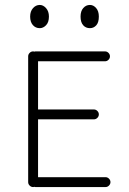

<svg xmlns="http://www.w3.org/2000/svg" viewBox="-20 -748 521 777"><path d="M407 9H123Q120 9 118 8Q117 9 114 9Q106 9 100 3Q94 -3 94 -11V-520Q94 -528 100 -534Q106 -540 114 -540Q117 -540 118 -539Q120 -540 123 -540H405Q413 -540 419 -534Q425 -528 425 -520Q425 -512 419 -506Q413 -500 405 -500H134V-305H360Q368 -305 374 -299Q380 -293 380 -285Q380 -277 374 -271Q368 -265 360 -265H134V-31H407Q415 -31 421 -25Q427 -19 427 -11Q427 -3 421 3Q415 9 407 9ZM141 -634Q124 -634 113 -646.5Q102 -659 102 -681Q102 -702 113.5 -715Q125 -728 141 -728Q155 -728 166.5 -715Q178 -702 178 -681Q178 -658 166.5 -646Q155 -634 141 -634ZM344 -634Q327 -634 316.5 -646Q306 -658 306 -681Q306 -703 317 -715.5Q328 -728 344 -728Q358 -728 369 -715.5Q380 -703 380 -681Q380 -657 369.5 -645.5Q359 -634 344 -634Z"/></svg>

Font: Hoogli Light
Style: Regular
Weight: 300
Designer: Anand Singh Naorem
Foundry: Brand New Type
Version: Version 1.00 b007